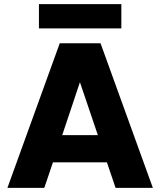

<svg xmlns="http://www.w3.org/2000/svg" viewBox="-20 -912 777 932"><path d="M499 -124H237L195 0H16L270 -702H468L722 0H541ZM455 -256 368 -513 282 -256ZM569 -892V-774H169V-892Z"/></svg>

Font: Poppins A&M
Style: Bold-A&M
Weight: 700
Designer: Ninad Kale (Devanagari), Jonny Pinhorn (Latin)
Foundry: Indian Type Foundry
Version: 4.004